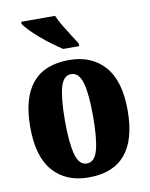

<svg xmlns="http://www.w3.org/2000/svg" viewBox="-86 -830 706 903"><g transform="rotate(-10 266.5 -378.0)"><path d="M265 10Q157 10 95.5 -59.5Q34 -129 34 -270Q34 -550 268 -550Q375 -550 437 -480.5Q499 -411 499 -270Q499 10 265 10ZM267 -56Q305 -56 319.5 -110.5Q334 -165 334 -270Q334 -376 319 -429.5Q304 -483 266 -483Q229 -483 214.5 -429.5Q200 -376 200 -270Q200 -165 215 -110.5Q230 -56 267 -56ZM251 -606Q229 -620 202.5 -639.5Q176 -659 150.5 -681Q125 -703 105.5 -723Q86 -743 78 -756V-766H240Q249 -744 265 -717Q281 -690 298 -664Q315 -638 327 -619V-606Z"/></g></svg>

Font: Noto Serif Bengali ExtraCondensed Black
Style: Regular
Weight: 900
Width: 2
Designer: Juan Bruce, Universal Thirst, Indian Type Foundry and the Monotype Design Team.
Foundry: Monotype Imaging Inc.
Version: Version 2.003; ttfautohint (v1.8.4.7-5d5b)